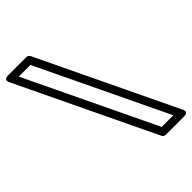

<svg xmlns="http://www.w3.org/2000/svg" viewBox="-264 -999 1138 1138"><g transform="rotate(-45 305.0 -430.0)"><path d="M450.7 -25 62.7 -835H160.3L548.3 -25ZM412.5 10.8C416.5 19.3 425.4 25 435 25H588C631.9 25 610.5 -10.8 610.5 -10.8L198.5 -870.8C194.5 -879.3 185.6 -885 176 -885H23C-20.9 -885 0.5 -849.2 0.5 -849.2Z"/></g></svg>

Font: Hussar Techniczny
Style: Bold 
Weight: 700
Foundry: Cannot Into Space Fonts
Version: Version 0.77